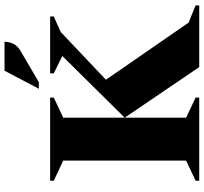

<svg xmlns="http://www.w3.org/2000/svg" viewBox="-46 -856 902 850"><g transform="rotate(-90 405.0 -431.0)"><path d="M30 0V-16L119 -58V-602L30 -644V-660H398V-644L309 -602V-58L398 -16V0ZM309 -330 582 -606 505 -644V-660H757V-644L688 -613L477 -413L730 -47L806 -16V0H533ZM437 -710 517 -862H645Q645 -841 636 -822.5Q627 -804 601 -789L466 -710Z"/></g></svg>

Font: Spectral ExtraBold
Style: Regular
Weight: 800
Designer: Jean-Baptiste Levee
Foundry: Production Type
Version: Version 2.001